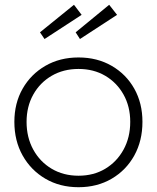

<svg xmlns="http://www.w3.org/2000/svg" viewBox="-20 -772 655 802"><path d="M308 10Q230 10 169.5 -25.5Q109 -61 74.5 -122.5Q40 -184 40 -263Q40 -341 74.5 -401.5Q109 -462 169.5 -497Q230 -532 308 -532Q386 -532 446.5 -497Q507 -462 541 -401.5Q575 -341 575 -263Q575 -184 541 -122.5Q507 -61 446.5 -25.5Q386 10 308 10ZM308 -38Q371 -38 419.5 -67Q468 -96 496 -147Q524 -198 524 -263Q524 -327 496 -377Q468 -427 419.5 -455.5Q371 -484 308 -484Q245 -484 196 -455.5Q147 -427 119 -377Q91 -327 91 -263Q91 -198 119 -147Q147 -96 196 -67Q245 -38 308 -38ZM314 -609 296 -637 436 -752 469 -710ZM166 -609 147 -637 289 -752 321 -710Z"/></svg>

Font: Readex Pro ExtraLight
Style: Regular
Weight: 200
Designer: Bonnie Shaver-Troup, Thomas Jockin
Foundry: Lexend
Version: Version 1.203; ttfautohint (v1.8.3)